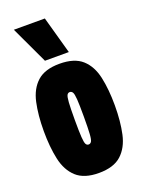

<svg xmlns="http://www.w3.org/2000/svg" viewBox="-150 -858 696 937"><g transform="rotate(-20 197.5 -389.5)"><path d="M13 -274Q13 -357 27 -421Q41 -485 81 -521Q121 -557 197 -557Q274 -557 314 -521Q354 -485 368 -421Q382 -357 382 -274Q382 -191 368 -127Q354 -63 314 -26.5Q274 10 197 10Q121 10 81 -26.5Q41 -63 27 -127Q13 -191 13 -274ZM174 -274Q174 -213 176 -184Q178 -155 183 -146.5Q188 -138 197 -138Q206 -138 211.5 -146.5Q217 -155 219 -184Q221 -213 221 -274Q221 -336 219 -364.5Q217 -393 211.5 -401.5Q206 -410 197 -410Q188 -410 183 -401.5Q178 -393 176 -364.5Q174 -336 174 -274ZM136 -595 45 -789H206L260 -595Z"/></g></svg>

Font: Georama ExtraCondensed ExtraBold
Style: Regular
Weight: 800
Width: 2
Designer: Jean-Baptiste Levee
Foundry: Production Type
Version: Version 1.000